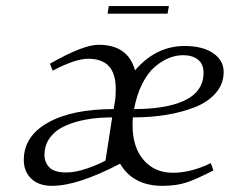

<svg xmlns="http://www.w3.org/2000/svg" viewBox="-20 -603 755 630"><path d="M58.1 -78.1Q58.1 -156.2 137.5 -200.7Q216.8 -245.1 353 -245.1L356.9 -269Q359.9 -283.7 359.9 -309.1Q359.9 -361.3 337.4 -385.7Q314.9 -410.2 269 -410.2Q227.1 -410.2 152.8 -371.1L144 -394Q252.9 -456.1 303.2 -456.1Q400.4 -456.1 422.9 -372.1Q491.7 -452.1 585.9 -452.1Q645 -452.1 679.4 -428.5Q713.9 -404.8 713.9 -367.2Q713.9 -328.1 688.5 -298.3Q663.1 -268.6 619.9 -251.5Q576.7 -234.4 525.4 -226.1Q474.1 -217.8 416 -217.8Q415 -205.6 415 -191.9Q415 -120.1 451.2 -78.1Q487.3 -36.1 546.9 -36.1Q606.9 -36.1 671.9 -67.9L680.2 -43.9Q626 -15.6 592.3 -4.4Q558.6 6.8 513.2 6.8Q416.5 6.8 374 -65.9Q234.9 6.8 150.9 6.8Q106.9 6.8 82.5 -16.8Q58.1 -40.5 58.1 -78.1ZM126 -94.2Q126 -70.3 142.1 -53.7Q158.2 -37.1 196.8 -37.1Q227.5 -37.1 263.9 -49.6Q300.3 -62 326.2 -76.2L348.1 -217.8Q302.2 -217.8 263.7 -210.9Q225.1 -204.1 193.6 -189.9Q162.1 -175.8 144 -151.4Q126 -127 126 -94.2ZM333 -558.1 336.9 -583H534.2L529.8 -558.1ZM419.9 -245.1Q469.7 -245.1 510 -251.5Q550.3 -257.8 581.8 -271.5Q613.3 -285.2 630.6 -308.6Q647.9 -332 647.9 -363.8Q647.9 -393.1 629.4 -407.5Q610.8 -421.9 581.1 -421.9Q557.1 -421.9 533.7 -412.4Q510.3 -402.8 487.3 -383.1Q464.4 -363.3 446.5 -327.6Q428.7 -292 419.9 -245.1Z"/></svg>

Font: Dehuti Alt
Style: Italic
Weight: 400
Version: Version 1.2